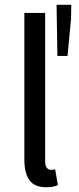

<svg xmlns="http://www.w3.org/2000/svg" viewBox="-20 -765 326 797"><path d="M171.4 12.2Q122.6 12.2 101.8 -17.6Q81.1 -47.4 81.1 -102.1V-711.4H167.5V-95.7Q167.5 -76.2 174.6 -68.1Q181.6 -60.1 190.9 -60.1Q194.3 -60.1 198.2 -60.3Q202.1 -60.5 209 -62L220.2 3.4Q211.9 7.3 200.2 9.8Q188.5 12.2 171.4 12.2ZM218.3 -532.7 214.8 -745.1H275.9L274.9 -687.5L260.3 -532.7Z"/></svg>

Font: Varta Light Medium
Style: Regular
Weight: 500
Version: Version 1.004